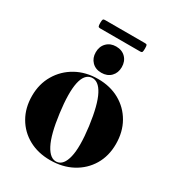

<svg xmlns="http://www.w3.org/2000/svg" viewBox="-176 -827 862 943"><g transform="rotate(30 255.0 -355.5)"><path d="M258.5 -453.5Q327 -453.5 380 -423.8Q433 -394 463 -341.2Q493 -288.5 493 -220Q493 -152 462 -100.2Q431 -48.5 376.5 -19.2Q322 10 251.5 10Q183 10 130.2 -19Q77.5 -48 47.5 -100Q17.5 -152 17.5 -220Q17.5 -287.5 48.8 -340.2Q80 -393 134.2 -423.2Q188.5 -453.5 258.5 -453.5ZM285 1Q321.5 -3.5 335.2 -60.8Q349 -118 334.5 -230.5Q319.5 -343 292.2 -395.2Q265 -447.5 226.5 -443.5Q149 -433.5 178 -212.5Q192.5 -100.5 220.2 -47.8Q248 5 285 1ZM255 -487.5Q222 -487.5 201.8 -508.2Q181.5 -529 181.5 -561.5Q181.5 -594.5 202 -615.2Q222.5 -636 255 -636Q288.5 -636 308.8 -615.2Q329 -594.5 329 -561.5Q329 -529 308.8 -508.2Q288.5 -487.5 255 -487.5ZM128.5 -697Q128.5 -711.5 130.8 -716.2Q133 -721 141 -721H369.5Q377.5 -721 379.8 -717Q382 -713 382 -697.5Q382 -683 379.8 -678.2Q377.5 -673.5 369.5 -673.5H141Q133 -673.5 130.8 -678.2Q128.5 -683 128.5 -697Z"/></g></svg>

Font: Fraunces 144pt S000
Style: Bold
Weight: 700
Version: Version 1.000; ttfautohint (v1.8.3)